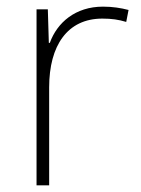

<svg xmlns="http://www.w3.org/2000/svg" viewBox="-20 -558 423 578"><path d="M290 -538C207 -538 152 -490 130 -429H127L124 -530H90V0H128V-295C128 -421 183 -502 288 -502C316 -502 337 -499 360 -492L367 -528C344 -534 319 -538 290 -538Z"/></svg>

Font: Noto Sans Malayalam ExtraLight
Style: Regular
Weight: 200
Designer: Jelle Bosma - Monotype Design Team
Foundry: Monotype Imaging Inc.
Version: Version 2.104